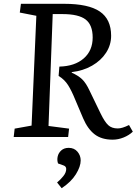

<svg xmlns="http://www.w3.org/2000/svg" viewBox="-20 -720 719 1009"><path d="M292 -370Q373 -372 420 -413Q467 -454 467 -523Q467 -589 430 -617.5Q393 -646 308 -646H257L235 -58L343 -44L338 0H52L57 -44L146 -60L171 -637L84 -654L90 -700H317Q445 -700 504.5 -659.5Q564 -619 564 -532Q564 -484 537.5 -443Q511 -402 464 -375Q417 -348 357 -341V-338Q391 -323 411.5 -303.5Q432 -284 451 -243L509 -123Q530 -80 548.5 -62.5Q567 -45 599 -45Q622 -45 658 -63L678 -28Q658 -9 629.5 2.5Q601 14 572 14Q514 14 477.5 -14Q441 -42 417 -98L375 -197Q356 -244 337.5 -273Q319 -302 288 -321ZM304 269 280 239Q297 225 312.5 206Q328 187 328 168Q328 154 313 149L285 139Q279 122 283 103Q287 84 302 70.5Q317 57 341 57Q370 57 387 77Q404 97 404 123Q404 155 379 195.5Q354 236 304 269Z"/></svg>

Font: Literata 12pt
Style: Italic
Weight: 400
Italic angle: -2°
Designer: Latin by Veronika Burian and Jose Scaglione. Greek by Irene Vlachou. Cyrillic by Vera Evstafieva
Foundry: TypeTogether
Version: Version 3.002